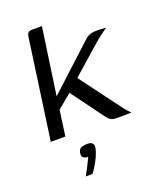

<svg xmlns="http://www.w3.org/2000/svg" viewBox="-133 -585 710 867"><g transform="rotate(-20 222.0 -152.0)"><path d="M33 0 100 -477Q102 -493 108 -499Q114 -505 130 -505H174L128 -184L342 -381Q349 -388 356.5 -392Q364 -396 373.5 -398.5Q383 -401 395 -401Q409 -401 421.5 -400.5Q434 -400 444 -399Q440 -396 431 -389.5Q422 -383 411.5 -375.5Q401 -368 393 -361L244 -230L388 -37Q396 -26 404 -17Q412 -8 420 0Q402 1 383.5 1Q365 1 349 1Q332 1 323 -4Q314 -9 305 -20L188 -179L120 -123L103 0ZM128 201Q137 185 144.5 170.5Q152 156 158 143.5Q164 131 169 121Q167 121 165 121Q163 121 161 121Q153 120 145.5 115Q138 110 140 94Q143 75 154.5 70Q166 65 185 65Q195 65 201.5 67.5Q208 70 211.5 76.5Q215 83 213 96Q210 112 200.5 133Q191 154 179.5 172.5Q168 191 160 201Z"/></g></svg>

Font: Genos
Style: Italic
Weight: 400
Italic angle: -8°
Version: Version 1.010